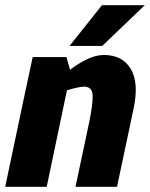

<svg xmlns="http://www.w3.org/2000/svg" viewBox="-31 -720 578 740"><path d="M420 0H260L313 -250Q327 -318 326 -352Q325 -386 293 -386Q282 -386 264.5 -382Q247 -378 227 -372L149 0H-11L65 -360L95 -500H225L239 -451Q270 -475 304 -491.5Q338 -508 369 -508H370Q441 -508 473 -454.5Q505 -401 484 -302L473 -250ZM527 -700 363 -543H237L362 -700Z"/></svg>

Font: Epunda Sans ExtraBold
Style: Italic
Weight: 800
Italic angle: -12.0243°
Designer: Simon Atzbach
Foundry: typofactur
Version: Version 2.204; ttfautohint (v1.8.4.7-5d5b)